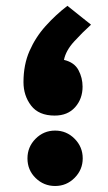

<svg xmlns="http://www.w3.org/2000/svg" viewBox="-20 -635 367 655"><path d="M290.5 -550.8Q260.7 -523.9 232.7 -493.2Q204.6 -462.4 198.2 -430.7Q233.4 -422.4 247.6 -396Q261.7 -369.6 261.7 -339.4Q261.7 -297.9 236.3 -269.3Q210.9 -240.7 166.5 -240.7Q112.3 -240.7 86.2 -274.7Q60.1 -308.6 60.1 -355Q60.1 -414.1 80.6 -460.9Q101.1 -507.8 135.3 -545.9Q169.4 -584 210 -615.2ZM73.7 -94.7Q73.7 -133.8 101.3 -161.6Q128.9 -189.5 168 -189.5Q207 -189.5 234.6 -161.6Q262.2 -133.8 262.2 -94.7Q262.2 -56.2 234.6 -28.3Q207 -0.5 168 -0.5Q129.4 -0.5 101.6 -27.6Q73.7 -54.7 73.7 -94.7Z"/></svg>

Font: Vazir Black FD-WOL
Style: Black-FD-WOL
Weight: 900
Designer: Saber Rastikerdar
Foundry: Saber Rastikerdar
Version: Version 30.0.0